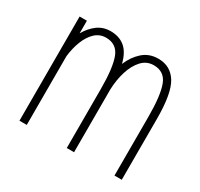

<svg xmlns="http://www.w3.org/2000/svg" viewBox="-115 -655 830 798"><g transform="rotate(30 300.0 -256.0)"><path d="M62 0V-500H97V-439.5Q115 -471.5 142 -491.8Q169 -512 205 -512Q246 -512 273.2 -489.8Q300.5 -467.5 313 -417.5Q330 -458.5 360 -485.2Q390 -512 434 -512Q492.5 -512 522.8 -463.2Q553 -414.5 553 -292V0H518V-282Q518 -385 500 -432Q482 -479 431 -479Q397 -479 373.8 -453.8Q350.5 -428.5 338 -388Q325.5 -347.5 324 -302V0H289V-282Q289 -385 271 -432Q253 -479 202 -479Q171.5 -479 149.8 -458.5Q128 -438 114.8 -404Q101.5 -370 97 -330V0Z"/></g></svg>

Font: Trispace Condensed Thin
Style: Regular
Weight: 100
Width: 3
Designer: Tyler Finck
Foundry: Etcetera Type Company
Version: Version 1.210; ttfautohint (v1.8.3)